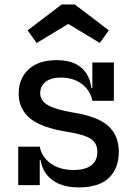

<svg xmlns="http://www.w3.org/2000/svg" viewBox="-20 -808 593 838"><path d="M324 10Q273.5 10 238.2 -5.2Q203 -20.5 182.8 -47.2Q162.5 -74 157.5 -109H135L153.5 -168Q162 -123 201.5 -94.5Q241 -66 301 -66Q351.5 -66 378.2 -86.2Q405 -106.5 405 -145.5Q405 -182 377.2 -201.2Q349.5 -220.5 277.5 -232Q159.5 -250.5 110.5 -292Q61.5 -333.5 61.5 -399.5Q61.5 -464.5 104.5 -505Q147.5 -545.5 227 -545.5Q276 -545.5 308 -530Q340 -514.5 357.2 -487.2Q374.5 -460 379 -424H401.5L383 -368Q375 -412.5 337.8 -441Q300.5 -469.5 246 -469.5Q202 -469.5 178.8 -450.5Q155.5 -431.5 155.5 -402Q155.5 -368.5 188.8 -349.2Q222 -330 293 -318Q406 -300.5 452.2 -258.5Q498.5 -216.5 498.5 -145.5Q498.5 -72.5 454.8 -31.2Q411 10 324 10ZM59.5 0V-168H153.5V0ZM383 -368V-535.5H477V-368ZM306.5 -788.5 455 -675.5 415.5 -620.5 278 -703.5 140 -620.5 100.5 -675.5 249 -788.5Z"/></svg>

Font: Hepta Slab Medium
Style: Regular
Weight: 500
Designer: Michael LaGattuta
Foundry: Michael LaGattuta
Version: Version 1.102